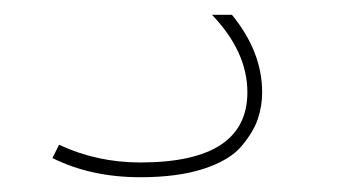

<svg xmlns="http://www.w3.org/2000/svg" viewBox="-20 -20 456 260"><path d="M267 0H294Q335 50 335 105Q335 124 329 141.5Q323 159 307 178Q291 197 256 208.5Q221 220 170 220Q103 220 51 194L60 176Q111 200 170 200Q315 200 315 105Q315 50 267 0Z"/></svg>

Font: M PLUS 1p Thin
Style: Regular
Weight: 250
Version: Version 1.062